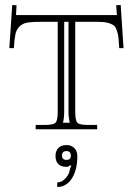

<svg xmlns="http://www.w3.org/2000/svg" viewBox="-20 -515 529 765"><path d="M245.1 86.9Q227.1 86.9 227.1 105Q227.1 122.1 245.1 122.1Q262.2 122.1 262.2 105Q262.2 86.9 245.1 86.9ZM252.9 -428.2H235.8V-69.8Q235.8 -46.4 231 -25.9H257.8Q252.9 -47.9 252.9 -69.8ZM43.9 -455.1H445.8L442.9 -494.1L460.9 -495.1L472.2 -323.2H455.1Q453.6 -350.1 452.1 -364Q450.7 -377.9 446 -392.1Q441.4 -406.2 435.8 -411.6Q430.2 -417 417.7 -421.6Q405.3 -426.3 390.4 -427.2Q375.5 -428.2 350.1 -428.2H279.8V-69.8Q279.8 -34.7 288.3 -25.9Q296.9 -17.1 332 -17.1H367.2V0H122.1V-17.1H157.2Q192.4 -17.1 201.2 -25.9Q210 -34.7 210 -69.8V-428.2H148.9Q110.8 -428.2 91.8 -425.5Q72.8 -422.9 59.3 -410.9Q45.9 -398.9 41.7 -379.9Q37.6 -360.8 35.2 -323.2H17.1L28.8 -495.1L45.9 -494.1ZM288.1 106.9Q288.1 162.6 266.1 196.3Q244.1 230 208 230V211.9Q226.1 211.9 240.7 195.8Q255.4 179.7 257.8 163.1Q258.8 153.8 264.2 146L259.8 143.1Q252.9 149.9 245.1 149.9Q224.1 149.9 212.6 138.9Q201.2 127.9 201.2 106.9Q201.2 85.9 212.6 74.5Q224.1 63 245.1 63Q264.6 63 276.4 75.2Q288.1 87.4 288.1 106.9Z"/></svg>

Font: FoglihtenNo01
Style: Regular
Weight: 500
Version: Version 0.61